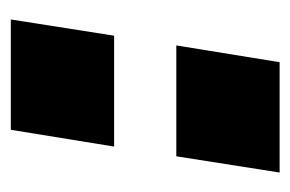

<svg xmlns="http://www.w3.org/2000/svg" viewBox="-111 -426 537 355"><g transform="rotate(-90 157.5 -248.5)"><path d="M64 -306 95 -497H299L269 -306ZM16 0 46 -191H251L220 0Z"/></g></svg>

Font: Nunito Sans 10pt SemiExpanded Black
Style: Italic
Weight: 900
Width: 6
Italic angle: -9°
Designer: Vernon Adams
Foundry: Vernon Adams
Version: Version 3.101;gftools[0.9.27]